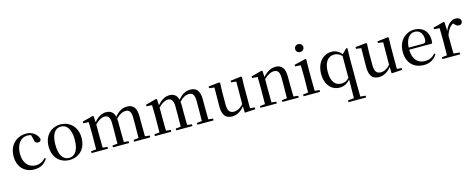

<svg xmlns="http://www.w3.org/2000/svg" viewBox="-38 -1699 7151 2882"><g transform="rotate(-15 3537.5 -258.5)"><path d="M300 15C399 15 460 -25 506 -98L489 -111C447 -63 396 -39 337 -39C225 -39 148 -122 148 -266C148 -414 224 -504 324 -504C344 -504 363 -501 383 -494L402 -420C407 -378 427 -362 458 -362C482 -362 498 -374 505 -400C484 -481 409 -537 315 -537C172 -537 46 -436 46 -254C46 -84 152 15 300 15Z M847 15C987 15 1104 -81 1104 -261C1104 -441 982 -537 847 -537C713 -537 592 -440 592 -261C592 -82 707 15 847 15ZM847 -17C753 -17 697 -101 697 -260C697 -420 753 -504 847 -504C941 -504 998 -420 998 -260C998 -101 941 -17 847 -17Z M1928 0H2102V-28L2029 -36L2027 -230V-347C2027 -481 1976 -537 1881 -537C1812 -537 1749 -505 1689 -431C1671 -505 1625 -537 1557 -537C1488 -537 1427 -501 1368 -431L1363 -526L1350 -534L1184 -490V-465L1269 -460C1271 -410 1272 -363 1272 -296V-230L1270 -36L1190 -28V0H1444V-28L1371 -36L1369 -230V-396C1425 -454 1474 -479 1519 -479C1572 -479 1603 -443 1603 -348V-230L1601 -36L1522 -28V0H1773V-28L1700 -36L1698 -230V-348C1698 -367 1697 -384 1695 -399C1750 -457 1800 -479 1844 -479C1900 -479 1931 -447 1931 -348V-230L1929 -36L1851 -28V0Z M2912 0H3086V-28L3013 -36L3011 -230V-347C3011 -481 2960 -537 2865 -537C2796 -537 2733 -505 2673 -431C2655 -505 2609 -537 2541 -537C2472 -537 2411 -501 2352 -431L2347 -526L2334 -534L2168 -490V-465L2253 -460C2255 -410 2256 -363 2256 -296V-230L2254 -36L2174 -28V0H2428V-28L2355 -36L2353 -230V-396C2409 -454 2458 -479 2503 -479C2556 -479 2587 -443 2587 -348V-230L2585 -36L2506 -28V0H2757V-28L2684 -36L2682 -230V-348C2682 -367 2681 -384 2679 -399C2734 -457 2784 -479 2828 -479C2884 -479 2915 -447 2915 -348V-230L2913 -36L2835 -28V0Z M3568 10 3734 0V-28L3661 -35V-383L3665 -518L3655 -529L3487 -509V-484L3566 -474L3564 -125C3522 -76 3471 -47 3418 -47C3356 -47 3321 -81 3321 -183V-383L3326 -518L3315 -529L3146 -511V-485L3226 -473L3223 -186C3222 -37 3277 15 3373 15C3451 15 3515 -27 3565 -91Z M4234 0H4409V-28L4336 -36C4334 -91 4333 -174 4333 -230V-348C4333 -482 4279 -537 4190 -537C4124 -537 4060 -508 3992 -431L3987 -526L3974 -534L3808 -490V-465L3893 -459C3895 -410 3896 -363 3896 -295V-230L3894 -36L3814 -28V0H4068V-28L3995 -36L3993 -230V-398C4054 -458 4110 -479 4149 -479C4205 -479 4237 -446 4237 -352V-230L4235 -36L4156 -28V0Z M4608 -655C4643 -655 4672 -680 4672 -716C4672 -751 4643 -777 4608 -777C4573 -777 4545 -751 4545 -716C4545 -680 4573 -655 4608 -655ZM4563 0H4740V-28L4666 -36L4664 -230V-382L4667 -526L4654 -534L4477 -491V-466L4563 -461C4565 -411 4567 -362 4567 -294V-230C4567 -176 4566 -92 4564 -36L4484 -28V0Z M5205 260H5386V232L5306 225C5304 159 5303 94 5303 29V-376L5307 -525L5290 -532L5216 -458C5172 -513 5117 -537 5062 -537C4928 -537 4825 -428 4825 -254C4825 -89 4916 15 5043 15C5106 15 5162 -10 5209 -66V29C5209 94 5208 159 5206 224L5113 232V260ZM5206 -93C5167 -52 5131 -37 5084 -37C4995 -37 4929 -101 4929 -255C4929 -419 4999 -486 5088 -486C5131 -486 5167 -471 5206 -433Z M5850 10 6016 0V-28L5943 -35V-383L5947 -518L5937 -529L5769 -509V-484L5848 -474L5846 -125C5804 -76 5753 -47 5700 -47C5638 -47 5603 -81 5603 -183V-383L5608 -518L5597 -529L5428 -511V-485L5508 -473L5505 -186C5504 -37 5559 15 5655 15C5733 15 5797 -27 5847 -91Z M6355 15C6447 15 6517 -27 6560 -99L6543 -112C6504 -65 6454 -39 6384 -39C6277 -39 6199 -108 6196 -265H6553C6557 -281 6559 -301 6559 -325C6559 -445 6482 -537 6347 -537C6212 -537 6094 -432 6094 -260C6094 -78 6203 15 6355 15ZM6197 -297C6203 -432 6266 -504 6344 -504C6420 -504 6466 -446 6466 -360C6466 -316 6455 -297 6418 -297Z M6821 -319C6848 -400 6884 -448 6934 -475L6943 -466C6967 -439 6986 -424 7013 -424C7052 -424 7069 -448 7069 -485C7060 -520 7027 -537 6987 -537C6920 -537 6854 -480 6821 -388L6815 -526L6802 -534L6636 -490V-465L6721 -459C6723 -410 6724 -363 6724 -295V-230L6722 -37L6642 -28V0H6918V-28L6823 -38L6821 -230Z"/></g></svg>

Font: Noto Serif HK Medium
Style: Regular
Weight: 500
Designer: Ryoko NISHIZUKA 西塚涼子 (kana & ideographs); Frank Grießhammer (Latin, Greek & Cyrillic); Wenlong ZHANG 张文龙 (bopomofo); San
Foundry: Adobe
Version: Version 2.001;hotconv 1.1.0;makeotfexe 2.6.0